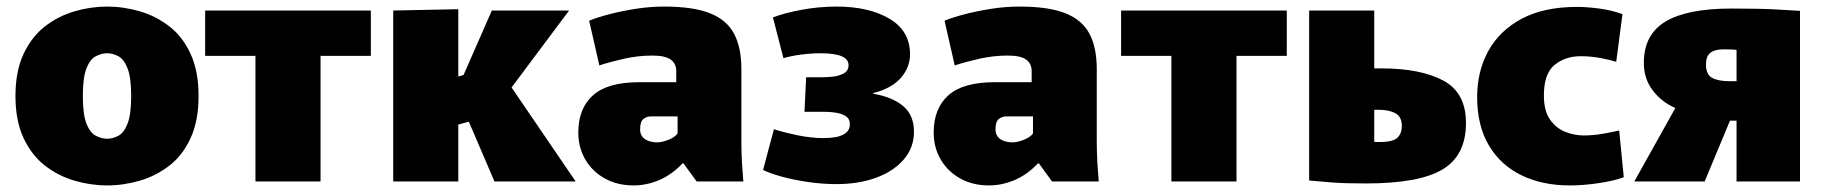

<svg xmlns="http://www.w3.org/2000/svg" viewBox="-20 -552 5541 584"><path d="M306 12Q256 12 206.5 -2.5Q157 -17 116.5 -48.5Q76 -80 51.5 -132.5Q27 -185 27 -260Q27 -335 51.5 -387.5Q76 -440 116.5 -471.5Q157 -503 206.5 -517.5Q256 -532 306 -532Q356 -532 405.5 -517.5Q455 -503 495.5 -471.5Q536 -440 560 -387.5Q584 -335 584 -260Q584 -185 560 -132.5Q536 -80 495.5 -48.5Q455 -17 405.5 -2.5Q356 12 306 12ZM306 -130Q323 -130 340 -139Q357 -148 368 -176Q379 -204 379 -260Q379 -316 368 -344Q357 -372 340 -381Q323 -390 306 -390Q289 -390 271.5 -381Q254 -372 243 -344Q232 -316 232 -260Q232 -204 243 -176Q254 -148 271.5 -139Q289 -130 306 -130Z M757 0V-382H604V-520H1108V-382H955V0Z M1176 -520 1374 -524V-319L1390 -324L1476 -520H1711L1536 -286L1731 0H1484L1406 -182L1374 -173V0H1176Z M1907 12Q1858 12 1820 -9Q1782 -30 1760.5 -66.5Q1739 -103 1739 -149Q1739 -222 1783.5 -262Q1828 -302 1925 -302H2037V-336Q2037 -358 2020.5 -370.5Q2004 -383 1964 -383Q1920 -383 1876.5 -373Q1833 -363 1803 -353L1772 -489Q1796 -499 1832.5 -508.5Q1869 -518 1912.5 -525Q1956 -532 2000 -532Q2089 -532 2140 -511.5Q2191 -491 2213 -449Q2235 -407 2235 -342V-119Q2235 -87 2237 -54.5Q2239 -22 2241 0H2099L2059 -55H2056Q2024 -21 1985.5 -4.5Q1947 12 1907 12ZM1979 -119Q1993 -119 2012.5 -126.5Q2032 -134 2041 -146V-198H1960Q1947 -198 1937 -190Q1927 -182 1927 -159Q1927 -139 1941.5 -129Q1956 -119 1979 -119Z M2524 8Q2481 8 2437 1.5Q2393 -5 2357 -15Q2321 -25 2301 -35L2334 -159Q2361 -150 2403.5 -141Q2446 -132 2485 -132Q2565 -132 2565 -174Q2565 -191 2552 -199Q2539 -207 2521 -209.5Q2503 -212 2487 -212H2427L2432 -317H2481Q2491 -317 2510 -318.5Q2529 -320 2545 -328Q2561 -336 2561 -354Q2561 -390 2476 -390Q2448 -390 2417 -386Q2386 -382 2363 -375L2331 -499Q2364 -512 2417 -522Q2470 -532 2525 -532Q2623 -532 2685.5 -495Q2748 -458 2748 -387Q2748 -347 2720 -315Q2692 -283 2636 -269V-267Q2694 -257 2727 -229.5Q2760 -202 2760 -151Q2760 -103 2729 -67Q2698 -31 2645 -11.5Q2592 8 2524 8Z M2988 12Q2939 12 2901 -9Q2863 -30 2841.5 -66.5Q2820 -103 2820 -149Q2820 -222 2864.5 -262Q2909 -302 3006 -302H3118V-336Q3118 -358 3101.5 -370.5Q3085 -383 3045 -383Q3001 -383 2957.5 -373Q2914 -363 2884 -353L2853 -489Q2877 -499 2913.5 -508.5Q2950 -518 2993.5 -525Q3037 -532 3081 -532Q3170 -532 3221 -511.5Q3272 -491 3294 -449Q3316 -407 3316 -342V-119Q3316 -87 3318 -54.5Q3320 -22 3322 0H3180L3140 -55H3137Q3105 -21 3066.5 -4.5Q3028 12 2988 12ZM3060 -119Q3074 -119 3093.5 -126.5Q3113 -134 3122 -146V-198H3041Q3028 -198 3018 -190Q3008 -182 3008 -159Q3008 -139 3022.5 -129Q3037 -119 3060 -119Z M3543 0V-382H3390V-520H3894V-382H3741V0Z M4135 6Q4071 6 4031.5 3Q3992 0 3962 -3V-520H4160V-344H4181Q4301 -344 4370 -307Q4439 -270 4439 -178Q4439 -79 4367.5 -36.5Q4296 6 4135 6ZM4175 -120Q4218 -120 4231 -133.5Q4244 -147 4244 -168Q4244 -197 4224.5 -207.5Q4205 -218 4174 -218H4160V-121Q4164 -120 4167.5 -120Q4171 -120 4175 -120Z M4755 12Q4671 12 4607.5 -19Q4544 -50 4508.5 -110Q4473 -170 4473 -257Q4473 -335 4507 -397Q4541 -459 4608.5 -495Q4676 -531 4777 -531Q4807 -531 4844.5 -526Q4882 -521 4915 -509L4896 -364Q4877 -370 4848 -375.5Q4819 -381 4788 -381Q4741 -381 4708.5 -354.5Q4676 -328 4676 -262Q4676 -215 4694.5 -188.5Q4713 -162 4741 -151Q4769 -140 4797 -140Q4826 -140 4854.5 -145Q4883 -150 4905 -155L4919 -13Q4890 -2 4843 5Q4796 12 4755 12Z M4951 0 5075 -222V-224Q5035 -241 5007.5 -276.5Q4980 -312 4980 -361Q4980 -447 5046 -486.5Q5112 -526 5246 -526Q5331 -526 5378 -523.5Q5425 -521 5455 -519V0H5262V-185H5242L5165 0ZM5240 -305H5262V-400Q5258 -401 5247.5 -401.5Q5237 -402 5223 -402Q5196 -402 5182.5 -391.5Q5169 -381 5169 -356Q5169 -325 5188 -315Q5207 -305 5240 -305Z"/></svg>

Font: Murecho Black
Style: Regular
Weight: 900
Designer: Neil Summerour
Foundry: Positype
Version: Version 1.010; ttfautohint (v1.8.3)